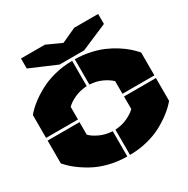

<svg xmlns="http://www.w3.org/2000/svg" viewBox="-196 -1066 1228 1252"><g transform="rotate(-30 417.5 -440.0)"><path d="M127 -814.9V-890.1H307.1L418 -839.8L527.8 -890.1H708V-814.9L509.8 -730H325.2ZM9.8 -168V-339.8H250V-245.1Q273.4 -221.7 314.2 -202.6Q355 -183.6 408.2 -180.2V9.8Q339.4 9.8 274.7 -6.6Q210 -22.9 160.2 -50.5Q110.4 -78.1 73.5 -107.2Q36.6 -136.2 9.8 -168ZM9.8 -359.9V-532.2Q36.1 -564 73 -593Q109.9 -622.1 159.7 -649.4Q209.5 -676.8 274.4 -693.4Q339.4 -710 408.2 -710V-520Q355 -516.6 314.2 -497.6Q273.4 -478.5 250 -455.1V-359.9ZM428.2 9.8V-180.2Q480 -183.6 520.3 -202.4Q560.5 -221.2 585 -245.1V-339.8H825.2V-168Q798.8 -136.2 762.2 -107.2Q725.6 -78.1 676 -50.5Q626.5 -22.9 561.8 -6.6Q497.1 9.8 428.2 9.8ZM428.2 -520V-710Q483.9 -710 537.4 -698.7Q590.8 -687.5 632.8 -669.7Q674.8 -651.9 712.6 -627.9Q750.5 -604 777.1 -580.6Q803.7 -557.1 825.2 -532.2V-359.9H585V-455.1Q560.5 -479 520.3 -497.8Q480 -516.6 428.2 -520Z"/></g></svg>

Font: Nastup Basic
Style: Regular
Weight: 400
Designer: Maksym Kobuzan
Foundry: Zakznak
Version: Version 1.020;FEAKit 1.0